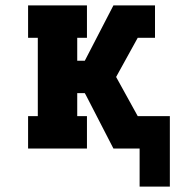

<svg xmlns="http://www.w3.org/2000/svg" viewBox="-20 -550 649 711"><path d="M609 141H497V0H400L298 -198L294 -205H266V-120H302V0H84V-120H120V-410H84V-530H302V-410H266V-325H294L400 -530H554V-410H490L410 -265L490 -120H609Z"/></svg>

Font: Iosevka Slab Heavy Extended
Style: Regular
Weight: 900
Width: 7
Monospace: yes
Designer: Belleve Invis
Foundry: Belleve Invis
Version: Version 11.1.0; ttfautohint (v1.8.3)